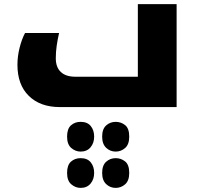

<svg xmlns="http://www.w3.org/2000/svg" viewBox="-20 -522 966 936"><path d="M272 0Q176 0 120.5 -54.5Q65 -109 65 -206Q65 -247 75.5 -289Q86 -331 102 -361H268Q261 -331 256.5 -300Q252 -269 252 -238Q252 -194 276.5 -171Q301 -148 347 -148H652V-502H841V0ZM373 217Q348 217 327.5 199.5Q307 182 307 144Q307 106 326 89Q345 72 373 72Q406 72 422.5 92.5Q439 113 439 144Q439 175 421.5 196Q404 217 373 217ZM544 217Q517 217 497.5 198.5Q478 180 478 144Q478 107 497.5 89.5Q517 72 544 72Q570 72 590 88Q610 104 610 144Q610 182 590 199.5Q570 217 544 217ZM373 394Q348 394 327.5 376.5Q307 359 307 321Q307 283 326 266Q345 249 373 249Q406 249 422.5 269.5Q439 290 439 321Q439 352 421.5 373Q404 394 373 394ZM544 394Q517 394 497.5 375.5Q478 357 478 321Q478 284 497.5 266.5Q517 249 544 249Q570 249 590 265Q610 281 610 321Q610 359 590 376.5Q570 394 544 394Z"/></svg>

Font: Noto Kufi Arabic Black
Style: Regular
Weight: 900
Designer: Monotype Design Team, David Williams, Khaled Hosny
Foundry: Google LLC
Version: Version 2.109; ttfautohint (v1.8.4.7-5d5b)